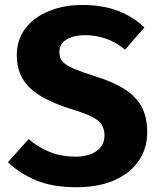

<svg xmlns="http://www.w3.org/2000/svg" viewBox="-20 -749 655 786"><path d="M582.6 -207.7Q582.6 -141.5 547.9 -90.8Q513.3 -40 448.7 -11.3Q384.1 17.4 293.3 17.4Q192.8 17.4 124.9 -12.1Q56.9 -41.5 12.3 -85.1L97.4 -179.5Q136.9 -145.1 184.6 -126.4Q232.3 -107.7 289.2 -107.7Q342.1 -107.7 374.9 -130.5Q407.7 -153.3 407.7 -194.9Q407.7 -233.8 380.3 -255.9Q352.8 -277.9 278.5 -300.5Q153.8 -338.5 101.3 -390Q48.7 -441.5 48.7 -522.6Q48.7 -587.7 84.9 -633.8Q121 -680 182.1 -704.4Q243.1 -728.7 316.4 -728.7Q399 -728.7 462.1 -704.9Q525.1 -681 571.3 -636.9L491.8 -545.6Q455.9 -575.9 414.4 -590.5Q372.8 -605.1 329.7 -605.1Q281.5 -605.1 252.3 -587.4Q223.1 -569.7 223.1 -535.4Q223.1 -512.8 235.9 -497.4Q248.7 -482.1 280.5 -468.5Q312.3 -454.9 368.7 -436.9Q435.9 -416.4 483.8 -387.9Q531.8 -359.5 557.2 -316.4Q582.6 -273.3 582.6 -207.7Z"/></svg>

Font: FiraCode Nerd Font
Style: Bold
Weight: 700
Designer: Carrois Corporate, Edenspiekermann AG, Nikita Prokopov
Foundry: Carrois Corporate, Edenspiekermann AG, Nikita Prokopov
Version: Version 6.002;Nerd Fonts 2.1.0